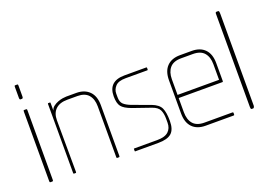

<svg xmlns="http://www.w3.org/2000/svg" viewBox="-67 -578 1068 752"><g transform="rotate(-20 467.5 -202.5)"><path d="M36 -345Q32 -345 32 -353V-397Q32 -403 33 -403.5Q34 -404 36 -404H42Q45 -404 46 -403.5Q47 -403 47 -397V-353Q47 -345 42 -345ZM36 0Q34 0 33 -1Q32 -2 32 -7V-294Q32 -300 33 -300.5Q34 -301 36 -301H42Q45 -301 46 -300.5Q47 -300 47 -294V-7Q47 -2 46 -1Q45 0 42 0Z M321 0H313Q311 0 311 -4V-216Q311 -246 296 -263.5Q281 -281 250 -281H208Q176 -281 159 -265Q142 -249 142 -219L143 -4Q143 0 141 0H133Q131 0 131 -4V-291Q131 -294 133 -294H141Q142 -294 142 -287V-276V-260Q145 -270 153.5 -276.5Q162 -283 172.5 -287Q183 -291 192.5 -292.5Q202 -294 208 -294H250Q284 -294 304 -274Q324 -254 324 -216V-4Q324 0 321 0Z M485 0H388Q387 0 387 -3V-9Q387 -12 388 -12H485Q517 -12 531.5 -25.5Q546 -39 546 -62V-79Q546 -101 539 -115.5Q532 -130 509 -138L434 -164Q404 -175 393.5 -188.5Q383 -202 383 -231Q383 -294 451 -294H542Q544 -294 544 -291V-285Q544 -282 542 -282H451Q421 -282 408.5 -268.5Q396 -255 396 -238V-223Q396 -203 406 -193.5Q416 -184 437 -176L511 -149Q540 -138 548.5 -119.5Q557 -101 557 -66Q557 -30 540 -15Q523 0 485 0Z M803 -138H620V-79Q620 -48 635 -30.5Q650 -13 682 -13H799Q802 -13 802 -10V-3Q802 0 799 0H682Q647 0 627.5 -20Q608 -40 608 -78V-216Q608 -254 627.5 -274Q647 -294 682 -294H731Q766 -294 785.5 -274Q805 -254 805 -216V-143Q805 -138 803 -138ZM793 -216Q793 -246 778 -263.5Q763 -281 731 -281H682Q650 -281 635 -263.5Q620 -246 620 -216V-151H793Z M881 0H875Q871 0 870.5 -4.5Q870 -9 870 -10V-391Q870 -393 870 -399Q870 -405 875 -405H881Q885 -405 885.5 -399.5Q886 -394 886 -392V-10Q886 -7 885 -5Q883 0 881 0Z"/></g></svg>

Font: Chathura Thin
Style: Regular
Weight: 250
Designer: Appaji Ambarisha Darbha
Foundry: Aditya Fonts
Version: Version 1.001 2016